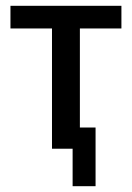

<svg xmlns="http://www.w3.org/2000/svg" viewBox="-20 -512 453 661"><path d="M230 129V0H159V-414H16V-492H398V-414H255V-73H309V129Z"/></svg>

Font: Nunito Sans 10pt Condensed SemiBold
Style: Regular
Weight: 600
Width: 3
Designer: Vernon Adams
Foundry: Vernon Adams
Version: Version 3.101;gftools[0.9.27]